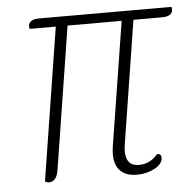

<svg xmlns="http://www.w3.org/2000/svg" viewBox="-43 -553 604 601"><g transform="rotate(-5 259.0 -253.0)"><path d="M294 -66Q294 -74 296 -90L358 -480H188L117 -31Q111 4 87 4Q82 4 75 0L151 -480H69Q67 -488 68 -491Q69 -500 77.5 -505Q86 -510 100 -510H517Q519 -502 518 -499Q517 -490 508.5 -485Q500 -480 486 -480H395L334 -94Q332 -78 332 -73Q332 -26 373 -26Q408 -26 432 -55Q440 -55 443 -50.5Q446 -46 445 -39Q443 -22 419 -9Q395 4 364 4Q330 4 312 -14Q294 -32 294 -66Z"/></g></svg>

Font: Thasadith
Style: Italic
Weight: 400
Italic angle: -9°
Designer: Cadson Demak Co.,Ltd.
Foundry: Cadson Demak Co.,Ltd.
Version: Version 1.000; ttfautohint (v1.6)